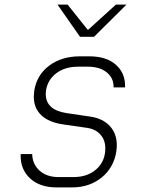

<svg xmlns="http://www.w3.org/2000/svg" viewBox="-20 -805 640 835"><path d="M226 10Q152 10 109.5 -30.5Q67 -71 70 -135H120Q121 -91 152 -63Q183 -35 234 -35H301Q361 -35 399.5 -69.5Q438 -104 438 -160Q438 -196 416.5 -220Q395 -244 358 -249L254 -264Q192 -273 159.5 -304Q127 -335 127 -385Q127 -393 129 -411Q140 -479 194 -519.5Q248 -560 327 -560H369Q443 -560 484.5 -523Q526 -486 524 -425H474Q475 -465 444.5 -490Q414 -515 362 -515H320Q263 -515 225.5 -487Q188 -459 180 -412Q179 -406 179 -396Q179 -327 270 -313L372 -298Q427 -290 457.5 -257Q488 -224 488 -174Q488 -165 486 -147Q475 -76 422 -33Q369 10 293 10ZM389 -645H328L230 -785H274L361 -676H364L484 -785H530Z"/></svg>

Font: JetBrains Mono Extra Light
Style: Italic
Weight: 200
Italic angle: -9°
Monospace: yes
Designer: Philipp Nurullin, Konstantin Bulenkov
Foundry: JetBrains
Version: 2.002